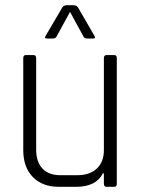

<svg xmlns="http://www.w3.org/2000/svg" viewBox="-20 -723 547 743"><path d="M341 -574H317Q308 -574 304 -580L251 -677L198 -580Q194 -574 185 -574H162Q150 -574 157 -585L221 -694Q227 -703 240 -703H262Q276 -703 282 -694L345 -585Q352 -574 341 -574ZM274 0H208Q144 0 107 -38Q70 -76 70 -142V-498Q70 -510 80 -510H109Q120 -510 120 -498V-144Q120 -97 144 -71Q168 -45 214 -45H279Q327 -45 354.5 -70.5Q382 -96 382 -143V-498Q382 -510 393 -510H422Q432 -510 432 -498V-12Q432 0 422 0H393Q382 0 382 -12V-52H378Q352 0 274 0Z"/></svg>

Font: Rajdhani
Style: Regular
Weight: 400
Designer: Satya Rajpurohit, Jyotish Sonowal
Foundry: Indian Type Foundry
Version: Version 1.201 February 1, 2022